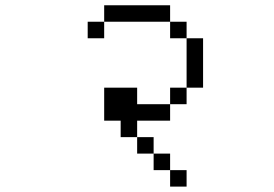

<svg xmlns="http://www.w3.org/2000/svg" viewBox="-20 -645 1040 728"><path d="M687.5 62.5V0H625V62.5ZM625 0V-62.5H562.5V0ZM562.5 -62.5V-125H500V-62.5ZM500 -125V-187.5H625V-250H500V-312.5H375Q375 -312.5 375 -187.5H437.5V-125ZM625 -250H687.5V-312.5H625ZM687.5 -312.5H750V-500H687.5ZM687.5 -500V-562.5H625V-500ZM375 -562.5H312.5V-500H375ZM375 -562.5H625V-625H375Z"/></svg>

Font: Unifont
Style: Regular
Weight: 500
Version: Version 15.1.04